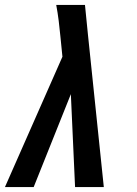

<svg xmlns="http://www.w3.org/2000/svg" viewBox="-35 -755 555 775"><path d="M-15 0 217 -526 209 -606Q206 -638 202 -670.5Q198 -703 192 -735H308L320 -615L384 0H268L251 -375L101 0Z"/></svg>

Font: Iosevka Slab
Style: Bold Italic
Weight: 700
Italic angle: -9°
Monospace: yes
Designer: Belleve Invis
Foundry: Belleve Invis
Version: Version 11.1.0; ttfautohint (v1.8.3)